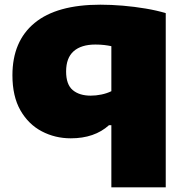

<svg xmlns="http://www.w3.org/2000/svg" viewBox="-20 -579 785 819"><path d="M455 220V-45H445Q383 11 282 11Q215 11 158.2 -18.8Q101.5 -48.5 67.2 -108.2Q33 -168 33 -258Q33 -403 127.5 -481Q222 -559 408 -559Q454 -559 504 -554.8Q554 -550.5 601.5 -542.5Q649 -534.5 687 -523V220ZM367 -171Q389.5 -171 412.5 -175.8Q435.5 -180.5 455 -190V-382Q441.5 -385 424.5 -387Q407.5 -389 387 -389Q326.5 -389 294.2 -360.5Q262 -332 262 -274Q262 -218.5 290.2 -194.8Q318.5 -171 367 -171Z"/></svg>

Font: Encode Sans Expanded Expanded Black
Style: Regular
Weight: 900
Width: 7
Designer: Multiple Designers
Foundry: Impallari Type
Version: Version 3.000; ttfautohint (v1.8.3) -l 8 -r 50 -G 200 -x 14 